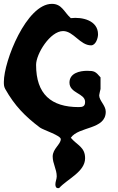

<svg xmlns="http://www.w3.org/2000/svg" viewBox="-54 -661 614 995"><path d="M233 294C233 303 235 314 247 314C248 314 252 314 253 313C296 266 387 229 387 159C387 101 346 92 313 53C354 -7 494 12 494 -82C494 -115 460 -139 460 -167C460 -170 466 -197 467 -200V-230V-260C441 -291 434 -294 397 -294C359 -294 306 -282 306 -233C306 -177 387 -178 387 -133C387 -110 375 -106 354 -106C211 -106 133 -173 133 -325C133 -382 206 -500 273 -500C327 -500 361 -426 418 -426C442 -426 454 -463 454 -483C454 -556 371 -574 313 -567C278 -598 267 -641 215 -641C83 -641 -34 -344 -34 -237C-34 -223 -34 -213 -27 -200C22 -113 76 -58 153 0C171 13 261 41 261 60C261 87 219 110 219 150C219 187 240 216 240 253C240 267 233 280 233 294Z"/></svg>

Font: Charger
Style: Overspray
Weight: 400
Designer: Jasper
Foundry: Cannot Into Space Fonts
Version: Version 0.980